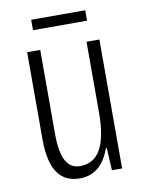

<svg xmlns="http://www.w3.org/2000/svg" viewBox="-78 -715 588 780"><g transform="rotate(-10 216.0 -324.5)"><path d="M328 -659H105V-616H328ZM364 -532H311V-240C311 -103 273 -39 198 -39C146 -39 120 -84 120 -185V-532H66V-173C66 -56 102 10 189 10C257 10 294 -37 313 -92H317L322 0H364Z"/></g></svg>

Font: Noto Sans Myanmar UI ExtraCondensed Light
Style: Regular
Weight: 300
Width: 2
Designer: Monotype Design Team
Foundry: Monotype Imaging Inc.
Version: Version 2.103